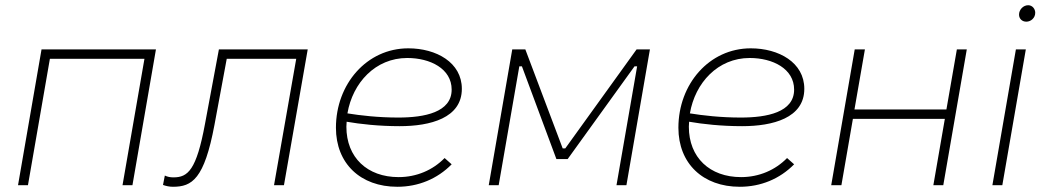

<svg xmlns="http://www.w3.org/2000/svg" viewBox="-20 -709 3996 735"><path d="M49 0H87L171 -484H533L449 0H487L577 -520H139Z M642 6C715 6 762 -23 801 -231L848 -484H1114L1029 0H1067L1158 -520H818L765 -236C732 -57 699 -30 644 -30C632 -30 621 -32 611 -37L604 -1C615 3 628 6 642 6Z M1501 6C1581 6 1654 -24 1709 -80L1682 -104C1637 -58 1575 -31 1506 -31C1386 -31 1306 -106 1306 -224L1307 -243C1359 -234 1430 -226 1510 -226C1627 -226 1748 -257 1748 -369C1748 -470 1650 -524 1543 -524C1384 -524 1266 -387 1266 -220C1266 -83 1360 6 1501 6ZM1310 -275C1330 -392 1417 -487 1539 -487C1627 -487 1709 -446 1709 -366C1709 -279 1605 -259 1505 -259C1428 -259 1359 -267 1310 -275Z M1851 0H1889L1968 -455H1978L2110 -100H2153L2409 -455H2419L2340 0H2378L2468 -520H2417L2144 -141H2134L1991 -520H1941Z M2812 6C2892 6 2965 -24 3020 -80L2993 -104C2948 -58 2886 -31 2817 -31C2697 -31 2617 -106 2617 -224L2618 -243C2670 -234 2741 -226 2821 -226C2938 -226 3059 -257 3059 -369C3059 -470 2961 -524 2854 -524C2695 -524 2577 -387 2577 -220C2577 -83 2671 6 2812 6ZM2621 -275C2641 -392 2728 -487 2850 -487C2938 -487 3020 -446 3020 -366C3020 -279 2916 -259 2816 -259C2739 -259 2670 -267 2621 -275Z M3643 -520 3603 -290H3251L3291 -520H3252L3162 0H3201L3245 -254H3597L3553 0H3591L3681 -520Z M3779 0H3817L3907 -520H3869ZM3909 -626C3926 -626 3943 -640 3943 -660C3943 -675 3932 -689 3916 -689C3897 -689 3881 -672 3881 -653C3881 -638 3892 -626 3909 -626Z"/></svg>

Font: Fixel Display 20240404 ExLight
Style: Italic
Weight: 200
Italic angle: -10°
Designer: AlfaBravo + MacPaw
Foundry: Kyrylo Tkachov, Marchela Mozhyna, Serhii Makarenko, Maria Weinstein, Zakhar Kryvoshyya
Version: Version 1.211;Glyphs 3.2 (3225)